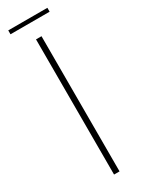

<svg xmlns="http://www.w3.org/2000/svg" viewBox="-184 -700 547 727"><g transform="rotate(-30 90.0 -336.5)"><path d="M78 0V-591H102V0ZM4 -656V-673H175V-656Z"/></g></svg>

Font: Alumni Sans Thin
Style: Regular
Weight: 100
Designer: Robert E. Leuschke
Foundry: Robert E. Leuschke
Version: Version 1.018